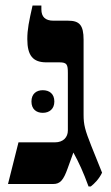

<svg xmlns="http://www.w3.org/2000/svg" viewBox="-20 -667 403 696"><path d="M301 9H309C322 -1 339 -18 350 -41L311 -138C288 -196 283 -215 283 -251V-523C283 -576 268 -592 227 -592H174C144 -592 130 -606 130 -633V-647H98C85 -589 79 -561 79 -525C79 -465 100 -441 148 -441H195C223 -441 226 -433 226 -402V-194C226 -170 210 -151 179 -151H47L9 0H173C198 0 210 -14 225 -56L246 -114C266 -78 282 -43 301 9ZM94 -299C94 -271 112 -258 135 -258C159 -258 177 -272 177 -299C177 -327 159 -340 135 -340C112 -340 94 -327 94 -299Z"/></svg>

Font: Noto Serif Hebrew SemiCondensed
Style: Bold
Weight: 700
Width: 4
Designer: Monotype Design Team
Foundry: Monotype Imaging Inc.
Version: Version 2.004